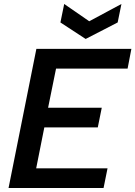

<svg xmlns="http://www.w3.org/2000/svg" viewBox="-20 -946 681 966"><path d="M622 -601H262L222 -404H492L472 -305H203L162 -99H521L501 0H23L163 -700H641ZM591 -926 572 -833 411 -750 284 -833 303 -926 429 -839Z"/></svg>

Font: Albert Sans SemiBold
Style: Italic
Weight: 600
Italic angle: -11.25°
Designer: Andreas Rasmussen
Foundry: a.Foundry
Version: Version 1.025